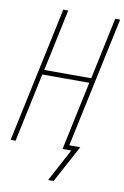

<svg xmlns="http://www.w3.org/2000/svg" viewBox="-97 -770 647 998"><g transform="rotate(10 227.0 -271.0)"><path d="M230 172H259L365 -25H307L454 -714H428L359 -388H111L180 -714H154L2 0H28L105 -363H353L276 0H322Z"/></g></svg>

Font: Noto Sans ExtraCondensed Thin
Style: Italic
Weight: 100
Width: 2
Italic angle: -12°
Designer: Monotype Design Team
Foundry: Monotype Imaging Inc.
Version: Version 2.013